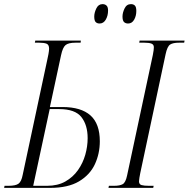

<svg xmlns="http://www.w3.org/2000/svg" viewBox="-42 -911 915 931"><path d="M-22 0 -20 -10H-1Q34 -10 48 -20.5Q62 -31 68 -63L187 -620Q190 -633 193 -649Q196 -665 196 -675Q196 -694 184 -699Q172 -704 148 -704H127L129 -714H350L349 -704H324Q290 -704 276 -692.5Q262 -681 254 -643L200 -392H261Q351 -392 396.5 -351.5Q442 -311 442 -226Q442 -166 418 -114.5Q394 -63 341 -31.5Q288 0 201 0ZM186 -10Q238 -10 275 -31Q312 -52 336 -86Q360 -120 371.5 -160.5Q383 -201 383 -241Q383 -305 352.5 -343.5Q322 -382 245 -382H199L119 -10ZM484 0 486 -10H511Q539 -10 553 -18Q567 -26 574 -59L699 -644Q702 -659 703 -667.5Q704 -676 704 -682Q704 -695 692.5 -699.5Q681 -704 658 -704H633L635 -714H853L851 -704H826Q797 -704 783 -695Q769 -686 761 -648L638 -71Q636 -60 634 -49Q632 -38 632 -32Q632 -17 644.5 -13.5Q657 -10 680 -10H703L701 0ZM579 -797Q567 -797 559.5 -804Q552 -811 552 -831Q552 -849 562 -870Q572 -891 593 -891Q605 -891 612 -884Q619 -877 619 -858Q619 -834 608.5 -815.5Q598 -797 579 -797ZM441 -797Q429 -797 422 -804Q415 -811 415 -831Q415 -849 425 -870Q435 -891 455 -891Q467 -891 474.5 -884Q482 -877 482 -860Q482 -835 471 -816Q460 -797 441 -797Z"/></svg>

Font: Noto Serif Display ExtraCondensed Light
Style: Italic
Weight: 300
Width: 2
Italic angle: -12°
Designer: Monotype Design Team
Foundry: Monotype Imaging Inc.
Version: Version 2.009